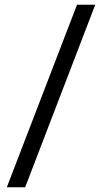

<svg xmlns="http://www.w3.org/2000/svg" viewBox="-20 -731 452 812"><path d="M86.4 61H8.8L305.7 -710.9H382.8Z"/></svg>

Font: Vazir FD
Style: FD
Weight: 400
Foundry: Based on Dejavu fonts, by Saber Rastikerdar
Version: Version 26.0.0